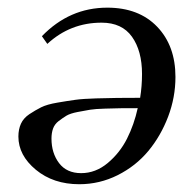

<svg xmlns="http://www.w3.org/2000/svg" viewBox="-20 -472 503 499"><path d="M27.8 -117.2Q27.8 -135.7 34.4 -150.4Q41 -165 56.4 -175.3Q71.8 -185.5 86.9 -193.1Q102.1 -200.7 129.4 -205.3Q156.7 -210 176 -212.6Q195.3 -215.3 230.2 -216.3Q265.1 -217.3 284.7 -217.5Q304.2 -217.8 342.3 -217.8Q343.8 -217.8 344.2 -217.8Q349.1 -248 349.1 -279.8Q349.1 -339.8 323 -376.5Q296.9 -413.1 244.1 -413.1Q162.6 -413.1 103 -357.9L88.9 -377.9Q160.6 -452.1 258.8 -452.1Q340.8 -452.1 388.4 -402.6Q436 -353 436 -272Q436 -219.2 417 -168.9Q397.9 -118.7 365.5 -79.6Q333 -40.5 285.9 -16.8Q238.8 6.8 186 6.8Q118.7 6.8 73.2 -30.8Q27.8 -68.4 27.8 -117.2ZM113.8 -111.8Q113.8 -74.2 133.5 -48.1Q153.3 -22 190.9 -22Q228.5 -22 260 -48.3Q291.5 -74.7 310.1 -111.6Q328.6 -148.4 337.9 -190.9Q308.1 -190.9 293.5 -190.7Q278.8 -190.4 253.2 -189.7Q227.5 -189 214.1 -186.8Q200.7 -184.6 181.6 -180.9Q162.6 -177.2 152.8 -171.4Q143.1 -165.5 132.6 -157.5Q122.1 -149.4 117.9 -137.9Q113.8 -126.5 113.8 -111.8Z"/></svg>

Font: Dihjauti S
Style: Bold Italic
Weight: 700
Italic angle: -9°
Designer: T. Christopher White
Version: Version 3.0.0